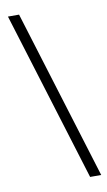

<svg xmlns="http://www.w3.org/2000/svg" viewBox="-86 -741 463 832"><g transform="rotate(-10 146.0 -325.0)"><path d="M60.1 -698.2 290 47.9H241.2L11.2 -698.2Z"/></g></svg>

Font: Linux Biolinum Capitals O
Style: Small Caps
Weight: 400
Designer: Philipp H. Poll
Foundry: Philipp H. Poll
Version: Version 1.0.4